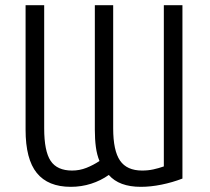

<svg xmlns="http://www.w3.org/2000/svg" viewBox="-20 -713 811 743"><path d="M254 10Q166 10 122.5 -43.5Q79 -97 79 -211V-693H151V-216Q151 -128 176 -90.5Q201 -53 259 -53Q288 -53 314.5 -63.5Q341 -74 365 -90Q355 -114 351 -144Q347 -174 347 -211V-693H418V-216Q418 -130 444.5 -91.5Q471 -53 530 -53Q553 -53 573.5 -57.5Q594 -62 614 -69V-693H686V-22Q647 -7 605 1.5Q563 10 525 10Q441 10 401 -36Q370 -14 332.5 -2Q295 10 254 10Z"/></svg>

Font: Ubuntu Sans Condensed
Style: Regular
Weight: 400
Width: 3
Designer: Dalton Maag Ltd
Foundry: Dalton Maag Ltd
Version: Version 1.006; ttfautohint (v1.8.4.7-5d5b)